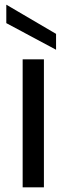

<svg xmlns="http://www.w3.org/2000/svg" viewBox="-20 -802 286 822"><path d="M168 -548V0H77V-548ZM220 -657V-589L7 -703V-782Z"/></svg>

Font: MSTAGE
Style: Regular
Weight: 400
Designer: Ninad Kale (Devanagari), Jonny Pinhorn (Latin)
Foundry: Indian Type Foundry
Version: 4.004